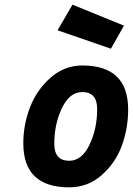

<svg xmlns="http://www.w3.org/2000/svg" viewBox="-20 -792 570 824"><path d="M333 -511Q530 -511 530 -322Q530 -241 503 -167Q476 -93 416.5 -40.5Q357 12 277 12Q80 12 80 -177Q80 -257 109 -332Q138 -407 197.5 -459Q257 -511 333 -511ZM277 -102Q331 -102 364 -170.5Q397 -239 397 -324Q397 -397 333 -397Q279 -397 246 -328.5Q213 -260 213 -175Q213 -102 277 -102ZM291 -772 512 -682 456 -583 227 -662Z"/></svg>

Font: Titillium Web
Style: Bold Italic
Weight: 700
Italic angle: -13°
Version: Version 1.002;PS 57.000;hotconv 1.0.70;makeotf.lib2.5.55311